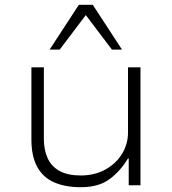

<svg xmlns="http://www.w3.org/2000/svg" viewBox="-20 -773 719 801"><path d="M317 8Q253 8 206.5 -12Q160 -32 135.5 -76.5Q111 -121 111 -191V-492H163V-194Q163 -147 179 -112.5Q195 -78 229 -59.5Q263 -41 317 -41Q375 -41 420 -66Q465 -91 489.5 -132Q514 -173 514 -219V-492H566V0H517V-112H514Q483 -60 437.5 -26Q392 8 317 8ZM187 -566 309 -753H367L489 -566H447L338 -710L229 -566Z"/></svg>

Font: Nunito Sans 7pt SemiExpanded ExtraLight
Style: Regular
Weight: 250
Width: 6
Designer: Vernon Adams
Foundry: Vernon Adams
Version: Version 3.101;gftools[0.9.27]